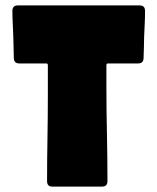

<svg xmlns="http://www.w3.org/2000/svg" viewBox="-20 -691 583 711"><path d="M25.9 -650.4Q25.9 -670.9 45.4 -670.9H497.6Q517.1 -670.9 517.1 -650.4Q517.1 -626.5 515.9 -602.3Q514.6 -578.1 513.7 -553.7Q513.2 -534.2 512.9 -514.9Q512.7 -495.6 511.7 -476.1Q511.2 -456.1 491.7 -456.1H380.4Q374 -456.1 374 -449.7V-373.5Q374 -285.2 376 -196.8Q377.9 -108.4 377.9 -20Q377.9 0 357.9 0H173.3Q154.3 0 154.3 -20Q154.3 -100.6 155.8 -181.2Q157.2 -261.7 157.2 -342.3V-449.7Q157.2 -456.1 151.4 -456.1H51.3Q31.7 -456.1 31.2 -476.1Q30.3 -495.6 30.3 -514.9Q30.3 -534.2 29.3 -553.7Q28.8 -578.1 27.3 -602.3Q25.9 -626.5 25.9 -650.4Z"/></svg>

Font: Belanosima
Style: Bold
Weight: 700
Designer: The DocRepair Project, Santiago Orozco
Foundry: Google
Version: Version 2.000